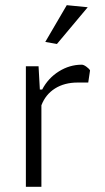

<svg xmlns="http://www.w3.org/2000/svg" viewBox="-20 -722 404 742"><path d="M155 -560 238 -702 319 -694 200 -552ZM80 -466H129L134 -376H143Q166 -420 207.5 -446Q249 -472 296 -472Q303 -472 313.5 -464.5Q324 -457 328 -450L321 -403H280Q229 -403 192.5 -380Q156 -357 140 -315V0H80Z"/></svg>

Font: Athiti
Style: Regular
Weight: 400
Designer: CadsonDemak Team
Foundry: CadsonDemak
Version: Version 1.032